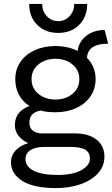

<svg xmlns="http://www.w3.org/2000/svg" viewBox="-20 -745 572 980"><path d="M129 -725H195Q195 -689 218.5 -663Q242 -637 277 -637Q312 -637 335.5 -663Q359 -689 359 -725H425Q425 -659 384 -618Q343 -577 277 -577Q211 -577 170 -618Q129 -659 129 -725ZM513 55Q513 103 480 139.5Q447 176 390.5 195.5Q334 215 266 215Q152 215 94 178.5Q36 142 36 83Q36 49 59.5 23Q83 -3 124 -14Q93 -29 74.5 -52Q56 -75 56 -106Q56 -143 76 -167.5Q96 -192 131 -204Q95 -226 76.5 -261.5Q58 -297 58 -341Q58 -390 84 -428.5Q110 -467 157 -488.5Q204 -510 263 -510Q326 -510 376 -485Q383 -534 421.5 -563Q460 -592 514 -592L532 -522Q428 -522 424 -450Q468 -404 468 -341Q468 -292 442 -253.5Q416 -215 369 -193.5Q322 -172 263 -172Q219 -172 186 -181Q156 -174 143 -159Q130 -144 130 -118Q130 -92 148 -78Q166 -64 196 -64H362Q433 -64 473 -32Q513 0 513 55ZM141 -341Q141 -295 176 -266Q211 -237 263 -237Q315 -237 350 -266Q385 -295 385 -341Q385 -387 350 -416Q315 -445 263 -445Q211 -445 176 -416Q141 -387 141 -341ZM439 64Q439 35 416.5 20Q394 5 340 5H206Q160 5 135 21.5Q110 38 110 67Q110 105 152 126.5Q194 148 275 148Q351 148 395 123.5Q439 99 439 64Z"/></svg>

Font: Work Sans
Style: Regular
Weight: 400
Designer: Wei Huang
Foundry: Wei Huang
Version: Version 1.500; ttfautohint (v1.6)